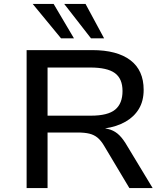

<svg xmlns="http://www.w3.org/2000/svg" viewBox="-20 -961 849 981"><path d="M116 0V-705H451Q578 -705 646 -653.5Q714 -602 714 -502Q714 -445 689.5 -404.5Q665 -364 621 -339Q577 -314 517 -305L521 -304L532 -302Q558 -296 579 -279.5Q600 -263 621 -230L760 0H641L512 -216Q496 -243 478.5 -257.5Q461 -272 437 -278Q413 -284 375 -284H223V0ZM223 -370H445Q531 -370 568.5 -401Q606 -432 606 -496Q606 -559 567 -587.5Q528 -616 441 -616H223ZM445 -765 308 -941H417L512 -765ZM292 -765 147 -941H254L358 -765Z"/></svg>

Font: Nunito Sans 7pt SemiExpanded Medium
Style: Regular
Weight: 500
Width: 6
Designer: Vernon Adams
Foundry: Vernon Adams
Version: Version 3.101;gftools[0.9.27]